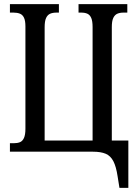

<svg xmlns="http://www.w3.org/2000/svg" viewBox="-20 -734 664 929"><path d="M558 175 549 119Q542 72 528.5 46Q515 20 491.5 10Q468 0 430 0H28V-41H46Q64 -41 76.5 -46Q89 -51 96 -66.5Q103 -82 103 -111V-606Q103 -634 96 -648.5Q89 -663 76 -668Q63 -673 46 -673H28V-714H265V-673H253Q235 -673 222.5 -667.5Q210 -662 203 -647Q196 -632 196 -602V-54H428V-603Q428 -632 421.5 -647Q415 -662 403 -667.5Q391 -673 373 -673H360V-714H596V-673H577Q560 -673 547.5 -667.5Q535 -662 528 -647Q521 -632 521 -603V-54H601V175Z"/></svg>

Font: Noto Serif ExtraCondensed
Style: Regular
Weight: 400
Width: 2
Designer: Monotype Design Team
Foundry: Monotype Imaging Inc.
Version: Version 2.013